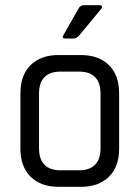

<svg xmlns="http://www.w3.org/2000/svg" viewBox="-20 -723 540 743"><path d="M305 -703H366Q372 -703 374 -699Q376 -695 372 -689L285 -584Q275 -574 265 -574H232Q218 -574 226 -588L284 -690Q291 -703 305 -703ZM293 0H207Q138 0 98.5 -39Q59 -78 59 -148V-362Q59 -432 98.5 -471Q138 -510 207 -510H293Q362 -510 401.5 -471Q441 -432 441 -362V-148Q441 -78 401.5 -39Q362 0 293 0ZM215 -64H285Q369 -64 369 -150V-360Q369 -446 285 -446H215Q131 -446 131 -360V-150Q131 -64 215 -64Z"/></svg>

Font: Rajdhani Medium
Style: Regular
Weight: 500
Designer: Satya Rajpurohit, Jyotish Sonowal
Foundry: Indian Type Foundry
Version: Version 1.201 February 1, 2022